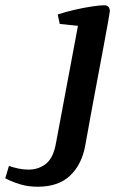

<svg xmlns="http://www.w3.org/2000/svg" viewBox="-163 -531 470 729"><path d="M-20 178Q-54 178 -82 170Q-110 162 -126.5 154Q-143 146 -143 146L-129 99Q-112 105 -93 109Q-74 113 -55 113Q-16 113 12 90.5Q40 68 50 10L133 -433L64 -440L56 -476Q86 -486 121 -494Q156 -502 186.5 -506.5Q217 -511 232 -511Q254 -511 254 -488Q254 -486 248 -451.5Q242 -417 231.5 -361Q221 -305 208.5 -238.5Q196 -172 183.5 -104.5Q171 -37 161 20Q148 93 103.5 135.5Q59 178 -20 178Z"/></svg>

Font: Manuale SemiBold
Style: Italic
Weight: 600
Italic angle: -11°
Designer: Eduardo Tunni / Pablo Cosgaya
Foundry: Eduardo Tunni / Pablo Cosgaya
Version: Version 1.002